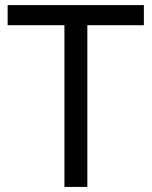

<svg xmlns="http://www.w3.org/2000/svg" viewBox="-20 -734 596 754"><path d="M323 0H233V-635H10V-714H545V-635H323Z"/></svg>

Font: Noto Sans Zanabazar Square
Style: Regular
Weight: 400
Version: Version 2.005; ttfautohint (v1.8.4.7-5d5b)